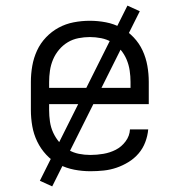

<svg xmlns="http://www.w3.org/2000/svg" viewBox="-20 -602 640 684"><path d="M302 8Q273 8 244.5 2.5Q216 -3 190.5 -16Q165 -29 145 -50.5Q125 -72 112.5 -98Q100 -124 95 -152.5Q90 -181 90 -210V-310Q90 -339 95 -367.5Q100 -396 112 -422Q124 -448 144 -469Q164 -490 189 -503.5Q214 -517 242.5 -522.5Q271 -528 300 -528Q329 -528 357.5 -522.5Q386 -517 411 -503.5Q436 -490 456 -469Q476 -448 488 -422Q500 -396 505 -367.5Q510 -339 510 -310V-231H155V-210Q155 -189 158 -168.5Q161 -148 169.5 -129.5Q178 -111 191.5 -95Q205 -79 223 -68.5Q241 -58 261 -54Q281 -50 302 -50Q325 -50 348.5 -54Q372 -58 392.5 -68.5Q413 -79 427.5 -98.5Q442 -118 443 -141H508Q506 -118 497.5 -95.5Q489 -73 473.5 -55Q458 -37 437.5 -24.5Q417 -12 395 -4.5Q373 3 349.5 5.5Q326 8 302 8ZM155 -289H445V-310Q445 -330 442 -350.5Q439 -371 431 -390Q423 -409 409.5 -425Q396 -441 378.5 -451.5Q361 -462 340.5 -466Q320 -470 300 -470Q280 -470 259.5 -466Q239 -462 221.5 -451.5Q204 -441 190.5 -425Q177 -409 169 -390Q161 -371 158 -350.5Q155 -330 155 -310ZM166 62 122 42 434 -582 478 -562Z"/></svg>

Font: Iosevka Etoile Light
Style: Regular
Weight: 300
Designer: Belleve Invis
Foundry: Belleve Invis
Version: Version 25.0.1; ttfautohint (v1.8.4)